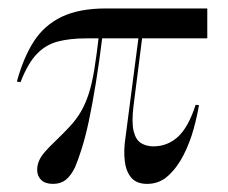

<svg xmlns="http://www.w3.org/2000/svg" viewBox="-20 -435 553 466"><path d="M29.8 -235.5 21 -237.1Q37.1 -296 62.5 -335.1Q87.9 -374.2 130.2 -394.4Q172.6 -414.5 237.1 -414.5H483.1V-341.9H190.3Q150 -341.9 120.6 -334.3Q91.1 -326.6 69.4 -304Q47.6 -281.5 29.8 -235.5ZM108.9 11.3Q89.5 11.3 79.8 1.6Q70.2 -8.1 70.2 -22.6Q70.2 -33.9 74.6 -44.4Q79 -54.8 88.7 -66.1Q98.4 -77.4 112.9 -91.1Q133.9 -111.3 149.6 -128.2Q165.3 -145.2 176.2 -163.7Q187.1 -182.3 195.2 -206.9Q203.2 -231.5 208.9 -266.1Q214.5 -300.8 220.2 -350H229Q221 -284.7 212.5 -232.7Q204 -180.6 195.6 -141.1Q187.1 -101.6 178.2 -73.8Q169.4 -46 162.1 -29Q152.4 -8.9 139.9 1.2Q127.4 11.3 108.9 11.3ZM337.1 11.3Q311.3 11.3 298.4 -4Q285.5 -19.4 282.7 -45.2Q279.8 -71 284.7 -102.4L316.9 -349.2H325.8L304 -177.4Q299.2 -137.9 304.4 -116.5Q309.7 -95.2 322.6 -87.5Q335.5 -79.8 352.4 -79.8Q386.3 -79.8 411.7 -102.8Q437.1 -125.8 454.8 -180.6L462.9 -179.8Q458.9 -154.8 450 -122.2Q441.1 -89.5 425.8 -59.3Q410.5 -29 388.7 -8.9Q366.9 11.3 337.1 11.3Z"/></svg>

Font: Playfair 144pt
Style: Regular
Weight: 400
Designer: Claus Eggers Sørensen
Foundry: Claus Eggers Sørensen
Version: Version 2.001;gftools[0.9.30]